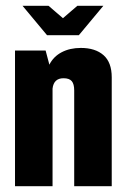

<svg xmlns="http://www.w3.org/2000/svg" viewBox="-20 -645 435 665"><path d="M58 -625H148L198 -582L248 -625H338L253 -523H143ZM32 -470H138L151 -421Q165 -449 193.5 -464Q222 -479 260 -479Q310 -479 338.5 -454Q367 -429 367 -377V0H237V-332Q237 -354 228.5 -364Q220 -374 200 -374Q183 -374 173.5 -365Q164 -356 162 -338V0H32Z"/></svg>

Font: Smooch Sans ExtraBold
Style: Regular
Weight: 800
Designer: Robert E. Leuschke
Foundry: Robert E. Leuschke
Version: Version 1.010